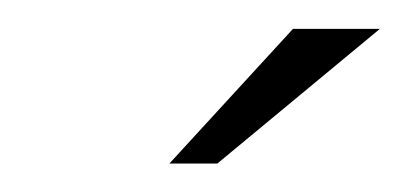

<svg xmlns="http://www.w3.org/2000/svg" viewBox="-20 -533 287 135"><path d="M132.8 -418H99.1L186 -512.7H247.1Z"/></svg>

Font: Parisienne
Style: Regular
Weight: 400
Designer: Astigmatic (AOETI)
Foundry: Astigmatic (AOETI)
Version: Version 1.000